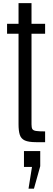

<svg xmlns="http://www.w3.org/2000/svg" viewBox="-20 -879 327 1193"><path d="M204.6 4.4Q157.7 4.4 134.3 -6.3Q110.8 -17.1 103 -41.5Q95.2 -65.9 95.2 -106.9V-669.4H23.9V-731H95.2V-859.4H175.8V-731H260.3V-669.4H175.8V-106.4Q175.8 -86.9 180.7 -77.6Q185.5 -68.4 203.4 -65.4Q221.2 -62.5 260.3 -62.5V4.4ZM157.2 293.5 178.7 158.2H128.9V59.6H230V153.8L190.9 293.5Z"/></svg>

Font: Antonio ExtraLight
Style: Regular
Weight: 250
Designer: Vernon Adams
Foundry: Vernon Adams
Version: Version 1.002